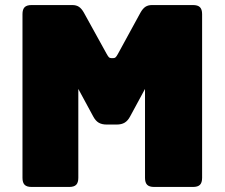

<svg xmlns="http://www.w3.org/2000/svg" viewBox="-20 -740 889 760"><path d="M254 0H105Q86 0 77.5 -8.5Q69 -17 69 -36V-684Q69 -703 77.5 -711.5Q86 -720 105 -720H266Q282 -720 292.5 -713Q303 -706 312 -690L402 -527Q407 -518 410.5 -514Q414 -510 420 -510H429Q435 -510 438.5 -514Q442 -518 447 -527L536 -690Q545 -706 555.5 -713Q566 -720 582 -720H744Q763 -720 771.5 -711.5Q780 -703 780 -684V-36Q780 -17 771.5 -8.5Q763 0 744 0H590Q571 0 562.5 -8.5Q554 -17 554 -36V-388L495 -279Q486 -262 473.5 -254.5Q461 -247 442 -247H402Q383 -247 370.5 -254.5Q358 -262 349 -279L290 -388V-36Q290 -17 281.5 -8.5Q273 0 254 0Z"/></svg>

Font: Bungee
Style: Regular
Weight: 400
Designer: David Jonathan Ross
Foundry: David Jonathan Ross
Version: Version 1.000;PS 1.0;hotconv 1.0.72;makeotf.lib2.5.5900